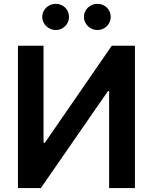

<svg xmlns="http://www.w3.org/2000/svg" viewBox="-20 -961 781 981"><path d="M71.7 -727.3V0H188.6L531.6 -495.4H537.6V0H669.4V-727.3H551.1L209.2 -231.5H202.4V-727.3ZM195.7 -874.3C195.7 -838.4 227.3 -807.5 264.6 -807.5C302.9 -807.5 332.7 -838.4 332.7 -874.3C332.7 -912.3 302.9 -941.4 264.6 -941.4C227.3 -941.4 195.7 -912.3 195.7 -874.3ZM408.7 -874.3C408.7 -838.4 440.3 -807.5 477.6 -807.5C516 -807.5 545.8 -838.4 545.8 -874.3C545.8 -912.3 516 -941.4 477.6 -941.4C440.3 -941.4 408.7 -912.3 408.7 -874.3Z"/></svg>

Font: Margiela Sans Semi Bold
Style: Regular
Weight: 600
Designer: Stefan Endress, Andreas Faust
Version: Version 1.100;FEAKit 1.0